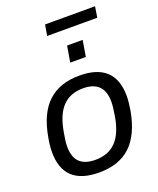

<svg xmlns="http://www.w3.org/2000/svg" viewBox="-160 -970 890 1079"><g transform="rotate(-20 285.0 -431.0)"><path d="M231 -809.1 242.2 -874H541L530.8 -809.1ZM301.8 -624 317.9 -720.2H411.1L395 -624ZM245.1 12.2Q33.2 12.2 33.2 -185.1Q33.2 -224.6 42 -271Q65.9 -408.2 136.2 -473.1Q206.5 -538.1 324.2 -538.1Q536.1 -538.1 536.1 -338.9Q536.1 -307.1 527.8 -254.9Q502.9 -117.7 433.3 -52.7Q363.8 12.2 245.1 12.2ZM249 -62Q325.7 -62 371.3 -108.2Q417 -154.3 434.1 -252Q443.8 -308.1 443.8 -338.9Q443.8 -463.9 318.8 -463.9Q243.2 -463.9 197.8 -417.7Q152.3 -371.6 134.8 -273.9Q124 -217.8 124 -187Q124 -122.6 155.3 -92.3Q186.5 -62 249 -62Z"/></g></svg>

Font: Archivo
Style: Italic
Weight: 400
Italic angle: -10°
Designer: Hector Gatti
Foundry: Omnibus-Type
Version: Version 2.001